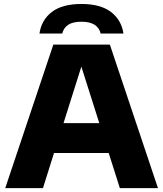

<svg xmlns="http://www.w3.org/2000/svg" viewBox="-20 -970 842 990"><path d="M598 0 540.5 -181H258.5L201.5 0H7L255 -740H546.5L794.5 0ZM307.5 -335H492L399.5 -626.5ZM400 -949.5Q498.5 -949.5 552.5 -908Q606.5 -866.5 616.5 -797H499Q484.5 -858 400 -858Q355.5 -858 331.8 -842.2Q308 -826.5 301 -797H183.5Q193.5 -867 247.2 -908.2Q301 -949.5 400 -949.5Z"/></svg>

Font: Encode Sans Semi Expanded ExBd
Style: Regular
Weight: 800
Width: 6
Designer: Multiple Designers
Foundry: Impallari Type
Version: Version 2.000